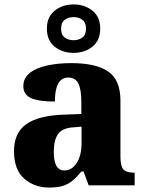

<svg xmlns="http://www.w3.org/2000/svg" viewBox="-20 -834 654 864"><path d="M200 10Q135 10 89 -30Q43 -70 43 -154Q43 -236 98 -275Q153 -314 265 -318L346 -321V-375Q346 -430 333 -457.5Q320 -485 287 -485Q227 -485 227 -377Q155 -377 120 -392.5Q85 -408 85 -446Q85 -483 114.5 -506Q144 -529 193 -539.5Q242 -550 301 -550Q411 -550 466.5 -512.5Q522 -475 522 -381V-128Q522 -87 535 -72Q548 -57 582 -57H586V0H379L356 -62H346Q324 -35 304.5 -19.5Q285 -4 261 3Q237 10 200 10ZM269 -67Q304 -67 325.5 -101Q347 -135 347 -191V-264L310 -261Q260 -258 241 -230.5Q222 -203 222 -151Q222 -67 269 -67ZM311 -596Q261 -596 226 -624Q191 -652 191 -705Q191 -758 226 -786Q261 -814 311 -814Q361 -814 396 -786Q431 -758 431 -705Q431 -652 396 -624Q361 -596 311 -596ZM311 -653Q334 -653 350.5 -665Q367 -677 367 -705Q367 -733 350.5 -745Q334 -757 311 -757Q288 -757 271.5 -745Q255 -733 255 -705Q255 -677 271.5 -665Q288 -653 311 -653Z"/></svg>

Font: Noto Serif Georgian ExtraBold
Style: Regular
Weight: 800
Designer: Monotype Design Team, Akaki Razmadze
Foundry: Google LLC
Version: Version 2.003; ttfautohint (v1.8.4.7-5d5b)